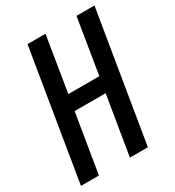

<svg xmlns="http://www.w3.org/2000/svg" viewBox="-177 -839 859 944"><g transform="rotate(-30 252.5 -367.5)"><path d="M4 0 125 -735H227L176 -422H352L403 -735H505L384 0H282L337 -334H161L106 0Z"/></g></svg>

Font: Iosevka SS18 Semibold
Style: Italic
Weight: 600
Italic angle: -9°
Monospace: yes
Designer: Belleve Invis
Foundry: Belleve Invis
Version: Version 25.1.1; ttfautohint (v1.8.4)